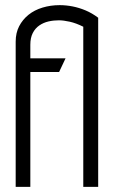

<svg xmlns="http://www.w3.org/2000/svg" viewBox="-20 -727 444 747"><path d="M304 -623V0H362V-658Q338 -676 313 -686.5Q288 -697 262.5 -702Q237 -707 212 -707Q177 -707 145.5 -697.5Q114 -688 91 -669.5Q68 -651 54.5 -625Q41 -599 41 -565V0H98V-447H210L235 -500H98V-553Q98 -580 107.5 -598.5Q117 -617 133 -628Q149 -639 168.5 -643.5Q188 -648 209 -648Q227 -648 251.5 -642.5Q276 -637 304 -623Z"/></svg>

Font: AdventPro_ExpandedRegular
Style: ExpandedRegular
Weight: 400
Width: 7
Designer: VivaRado, Andreas Kalpakidis
Foundry: VivaRado, Andreas Kalpakidis
Version: Version 3.000